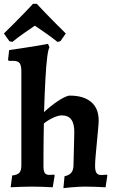

<svg xmlns="http://www.w3.org/2000/svg" viewBox="-38 -970 601 998"><path d="M25.5 -57.9Q52.7 -60.9 62.9 -72.5Q73 -84 73 -111.6V-598.5Q73 -629.5 64.1 -641.6Q55.1 -653.6 31.1 -653.6H8.3L3.8 -658.4L9.6 -709.8Q38.9 -713.7 75.7 -719.4Q112.4 -725.1 148.6 -731Q184.7 -737 211.7 -742L219.1 -723.1Q212.8 -715.7 207.4 -672.8Q201.9 -630 198 -557.3Q194 -484.5 191 -387.4Q205.2 -400.9 223.7 -415.9Q242.2 -430.9 261.5 -443.8Q280.7 -456.6 297.5 -464.8Q314.4 -473 324.8 -473Q397 -473 435.9 -439.7Q474.9 -406.5 474.9 -343.6Q474.9 -329.2 471.9 -298.1Q469 -267 465.5 -229.7Q462.1 -192.5 459.1 -159.6Q456.2 -126.8 456.2 -107.9Q456.2 -82.5 463.3 -71.5Q470.4 -60.5 487.6 -60.5Q493.1 -60.5 502.5 -61Q511.8 -61.5 518 -62L520 -58L510.7 3.5Q487.9 2 455.8 1Q423.6 0 403.2 0Q390.7 0 371.7 1Q352.7 2.1 331.7 3.7Q310.6 5.3 291.6 7.9L297.4 -53.8Q322 -59.1 332.8 -72.6Q343.5 -86 344 -110.2L348.2 -282.5Q348.6 -327.1 332.5 -348.7Q316.4 -370.3 283.2 -370.3Q265.4 -370.3 239.5 -358.6Q213.6 -346.9 190 -328.4Q189.5 -299.5 189 -268.1Q188.5 -236.6 188.2 -197.6Q187.9 -158.6 187.9 -106.1Q187.9 -81 194.8 -71Q201.8 -60.9 218.1 -60.9Q222.7 -60.9 230.5 -61.4Q238.3 -61.9 243.6 -62.5L246 -57.1L236.1 3.5Q213.7 2 181.8 1Q149.8 0 128.5 0Q106.1 0 74.7 1Q43.2 1.9 17.3 3.4ZM26.1 -752.1 10.8 -755.8 -17.7 -795.9Q9 -821.9 35.8 -848.8Q62.5 -875.8 84.9 -898.8Q107.2 -921.8 120.3 -936Q133.4 -950.2 133.4 -950.2H153.3Q153.3 -950.2 166.4 -936Q179.5 -921.8 201.8 -898.8Q224.1 -875.8 250.9 -848.8Q277.6 -821.9 303.9 -795.9L275.9 -755.8L260.6 -752.1Q228.3 -778.2 195.7 -800.5Q163.1 -822.7 143.1 -836.5Q123 -822.7 91 -800.7Q58.9 -778.7 26.1 -752.1Z"/></svg>

Font: Alegreya
Style: Regular
Weight: 400
Designer: Juan Pablo del Peral
Foundry: Huerta Tipografica
Version: Version 2.009